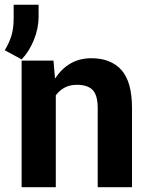

<svg xmlns="http://www.w3.org/2000/svg" viewBox="-38 -781 623 801"><path d="M185.1 -528.3 191.4 -455.1 192.9 -454.6Q218.8 -494.6 256.6 -516.4Q294.4 -538.1 342.8 -538.1Q424.3 -538.1 468.5 -489Q512.7 -439.9 512.7 -330.1V0H369.6V-329.6Q369.6 -383.8 348.6 -405.5Q327.6 -427.2 283.2 -427.2Q253.9 -427.2 232.2 -415.8Q210.4 -404.3 194.8 -383.3V0H52.2V-528.3ZM123 -710.4Q123 -663.1 103.3 -614.3Q83.5 -565.4 52.2 -533.2L-18.1 -571.3Q0.5 -602.1 9.8 -632.6Q19 -663.1 19 -703.6V-761.2H123Z"/></svg>

Font: Roboto Web
Style: Bold
Weight: 700
Designer: Google
Version: Version 1.200310; 2013